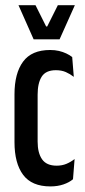

<svg xmlns="http://www.w3.org/2000/svg" viewBox="-20 -694 318 722"><path d="M169.5 7Q99.5 7 67 -36.5Q34.5 -80 34.5 -159.5V-339Q34.5 -418.5 66.8 -462.2Q99 -506 168.5 -506Q186.5 -506 201.5 -502.5Q216.5 -499 229.2 -493Q242 -487 251.5 -479.5L257.5 -405Q243.5 -416 227.5 -423Q211.5 -430 190 -430Q152.5 -430 137 -406Q121.5 -382 121.5 -338V-161.5Q121.5 -119 138.2 -95Q155 -71 193 -71Q213.5 -71 230 -78Q246.5 -85 260.5 -96L254.5 -20Q240.5 -8 218.5 -0.5Q196.5 7 169.5 7ZM106.5 -546 49.5 -674.5H113.5L153.5 -594.5H157.5L197.5 -674.5H261.5L204 -546Z"/></svg>

Font: Anek Latin Condensed Medium
Style: Regular
Weight: 500
Width: 3
Designer: Yesha Goshar
Foundry: Ek Type
Version: Version 1.003